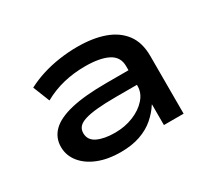

<svg xmlns="http://www.w3.org/2000/svg" viewBox="-106 -688 964 878"><g transform="rotate(-30 375.5 -249.5)"><path d="M309 9Q243 9 192 -11Q141 -31 112 -67Q83 -103 83 -148Q83 -197 117 -230.5Q151 -264 223 -281Q295 -298 410 -298H546V-221H416Q356 -221 315.5 -217Q275 -213 250 -205Q225 -197 214 -184Q203 -171 203 -152Q203 -115 238.5 -98Q274 -81 331 -81Q383 -81 427.5 -99Q472 -117 499 -147.5Q526 -178 526 -214V-320Q526 -369 483 -391Q440 -413 362 -413Q303 -413 248.5 -400Q194 -387 144 -359L109 -447Q147 -467 190 -480.5Q233 -494 280.5 -501Q328 -508 376 -508Q458 -508 518 -486.5Q578 -465 611.5 -420.5Q645 -376 645 -305V0H541V-108L540 -109Q520 -77 488.5 -49.5Q457 -22 412.5 -6.5Q368 9 309 9Z"/></g></svg>

Font: Nunito Sans 7pt Expanded SemiBold
Style: Regular
Weight: 600
Width: 7
Designer: Vernon Adams
Foundry: Vernon Adams
Version: Version 3.101;gftools[0.9.27]